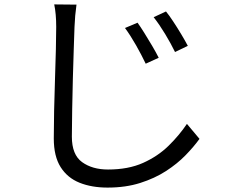

<svg xmlns="http://www.w3.org/2000/svg" viewBox="-20 -793 1040 871"><path d="M604 -690Q617 -672 634.5 -644Q652 -616 670 -585.5Q688 -555 700 -531L641 -504Q622 -544 597 -588Q572 -632 547 -666ZM733 -741Q747 -724 765.5 -696Q784 -668 802 -638Q820 -608 832 -585L774 -557Q755 -596 729 -639Q703 -682 677 -715ZM327 -772Q320 -723 318 -671Q317 -629 314.5 -567.5Q312 -506 310.5 -436Q309 -366 307.5 -297.5Q306 -229 306 -173Q306 -91 352.5 -57.5Q399 -24 470 -24Q562 -24 629 -54Q696 -84 744.5 -131.5Q793 -179 828 -231L885 -163Q859 -127 821.5 -88.5Q784 -50 733 -17Q682 16 616 37Q550 58 468 58Q396 58 341 36Q286 14 255 -35Q224 -84 224 -165Q224 -221 225.5 -291.5Q227 -362 229.5 -434.5Q232 -507 233.5 -569.5Q235 -632 235 -671Q235 -730 226 -773Z"/></svg>

Font: Go Noto Current
Style: Regular
Weight: 400
Designer: Monotype Design Team
Foundry: Monotype Imaging Inc.
Version: Version 2.007; ttfautohint (v1.8) -l 8 -r 50 -G 200 -x 14 -D